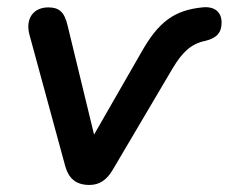

<svg xmlns="http://www.w3.org/2000/svg" viewBox="-20 -517 649 545"><path d="M234 8C262 8 283 -6 300 -35L470 -323C497 -368 522 -393 563 -401C595 -409 609 -424 609 -453C609 -482 590 -500 554 -496C475 -488 430 -455 382 -370L247 -135L172 -444C163 -483 148 -496 117 -496C74 -496 51 -463 64 -417L165 -46C175 -10 196 8 234 8Z"/></svg>

Font: SN Pro Semibold
Style: Italic
Weight: 600
Italic angle: -9°
Designer: Tobias Whetton
Foundry: Supernotes
Version: Version 1.001;Glyphs 3.2 (3249)